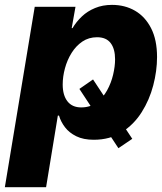

<svg xmlns="http://www.w3.org/2000/svg" viewBox="-41 -567 668 791"><path d="M342.3 -239.7 503.9 4.9 446.8 43.5 286.1 -200.7ZM-21 204.1 102.1 -539.1H270L254.4 -451.2H257.8Q273.4 -477.5 296.4 -499.3Q319.3 -521 350.6 -533.9Q381.8 -546.9 420.4 -546.9Q473.6 -546.9 515.4 -522.7Q557.1 -498.5 581.5 -450.7Q606 -402.8 606 -332Q606 -274.9 590.3 -215.1Q574.7 -155.3 542.5 -104.5Q510.3 -53.7 461.2 -22.5Q412.1 8.8 345.2 8.8Q302.7 8.8 273.4 -5.6Q244.1 -20 226.8 -42.7Q209.5 -65.4 202.1 -90.8H197.3L148.9 204.1ZM293.5 -124.5Q330.6 -124.5 356.9 -144.3Q383.3 -164.1 400.1 -194.6Q417 -225.1 425 -259.3Q433.1 -293.5 433.1 -322.8Q433.1 -365.7 414.8 -389.6Q396.5 -413.6 358.9 -413.6Q324.7 -413.6 298.3 -395.8Q272 -377.9 253.9 -348.9Q235.8 -319.8 226.6 -285.6Q217.3 -251.5 217.3 -218.8Q217.3 -174.8 236.8 -149.7Q256.3 -124.5 293.5 -124.5Z"/></svg>

Font: Inter 18pt ExtraBold
Style: Italic
Weight: 800
Italic angle: -9.3988°
Designer: Rasmus Andersson
Foundry: rsms
Version: Version 4.001;git-66647c0bb